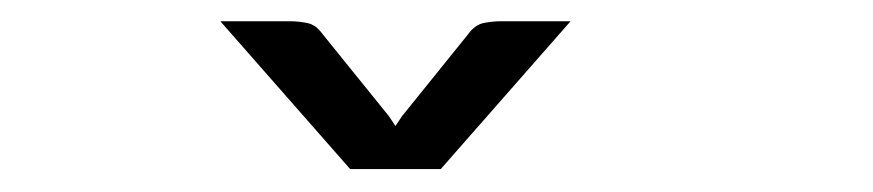

<svg xmlns="http://www.w3.org/2000/svg" viewBox="-20 -928 800 176"><path d="M503 -908.5 384 -773H301L182 -908.5H247Q253 -908.5 261.2 -907Q269.5 -905.5 275.5 -897L336.5 -821.5L342.5 -812.5L348.5 -821.5L409 -896.5Q415.5 -905.5 423.8 -907Q432 -908.5 438 -908.5Z"/></svg>

Font: Lato
Style: Regular
Weight: 400
Designer: Lukasz Dziedzic with Adam Twardoch and Botio Nikoltchev
Foundry: tyPoland Lukasz Dziedzic
Version: Version 2.015; 2015-08-06; http://www.latofonts.com/